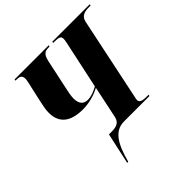

<svg xmlns="http://www.w3.org/2000/svg" viewBox="-237 -892 1280 1280"><g transform="rotate(-45 403.0 -252.0)"><path d="M235 210H245C281 75 326 0 416 0H655L657 -10H644C605 -10 577 -14 577 -40C577 -46 579 -55 583 -73L704 -651C714 -697 750 -704 791 -704H804L806 -714H453L451 -704H464C505 -704 520 -698 520 -675C520 -666 519 -656 516 -643L443 -303C414 -286 379 -272 347 -272C309 -272 285 -294 285 -347C285 -370 293 -408 296 -421L343 -641C355 -696 376 -704 407 -704H417L419 -714H97L96 -704H106C132 -704 152 -699 152 -665C152 -659 150 -645 148 -637L117 -499C109 -462 101 -428 101 -396C101 -295 166 -250 279 -250C346 -250 406 -272 441 -291L393 -63C383 -17 347 -10 309 -10H283Z"/></g></svg>

Font: Noto Serif Display SemiCondensed Black
Style: Italic
Weight: 900
Width: 4
Italic angle: -12°
Designer: Monotype Design Team
Foundry: Monotype Imaging Inc.
Version: Version 2.009